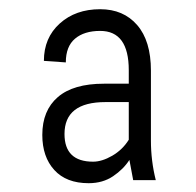

<svg xmlns="http://www.w3.org/2000/svg" viewBox="-20 -741 432 423"><path d="M273.4 -344.2 265.1 -388.7Q252 -368.2 229.2 -352.8Q206.5 -337.4 175.3 -337.4Q126 -337.4 99.6 -366.5Q73.2 -395.5 73.2 -443.8Q73.2 -497.6 107.4 -527.1Q141.6 -556.6 209 -556.6H263.7V-586.4Q263.7 -672.9 200.7 -672.9Q165.5 -672.9 145.3 -655.8Q125 -638.7 125 -603.5L76.7 -606.9Q76.7 -657.7 111.6 -689.2Q146.5 -720.7 200.7 -720.7Q252 -720.7 282.2 -685.8Q312.5 -650.9 312.5 -585.4V-431.6Q312.5 -386.7 323.2 -344.2ZM185.1 -384.8Q204.6 -384.8 227.3 -397.9Q250 -411.1 263.7 -433.1V-516.1H212.4Q122.1 -516.1 122.1 -445.8Q122.1 -384.8 185.1 -384.8Z"/></svg>

Font: Roboto Condensed Light
Style: Regular
Weight: 300
Designer: Google
Version: Version 2.134; 2016